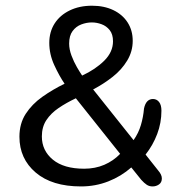

<svg xmlns="http://www.w3.org/2000/svg" viewBox="-20 -645 638 672"><path d="M48 -166.5Q48 -212.5 70 -246.5Q92 -280.5 128 -306Q164 -331.5 206 -352Q187.5 -379 170 -417Q152.5 -455 152.5 -495Q152.5 -533.5 171.2 -562.8Q190 -592 224 -608.5Q258 -625 302 -625Q344.5 -625 376.8 -609.5Q409 -594 426.8 -566.2Q444.5 -538.5 444.5 -502Q444.5 -465 425.2 -433Q406 -401 374.2 -376Q342.5 -351 306 -332L447.5 -154.5Q465 -179.5 473.2 -207.5Q481.5 -235.5 484 -265Q491 -298.5 515.5 -298.5Q528.5 -298.5 536.8 -288Q545 -277.5 545 -257.5Q545 -215 530.2 -176Q515.5 -137 489.5 -104L533.5 -48.5Q546.5 -33.5 546.5 -20.5Q546.5 -6.5 536.5 0.5Q526.5 7.5 514 7.5Q502.5 7.5 493.8 1.8Q485 -4 474.5 -15.5L439.5 -59Q404.5 -28 359.2 -10.2Q314 7.5 263.5 7.5Q162 7.5 105 -41Q48 -89.5 48 -166.5ZM126.5 -167.5Q126.5 -118 165 -86.2Q203.5 -54.5 274.5 -54.5Q313 -54.5 345 -68.2Q377 -82 400.5 -106.5L245.5 -301Q212.5 -285.5 185.2 -267Q158 -248.5 142.2 -224.5Q126.5 -200.5 126.5 -167.5ZM222 -492.5Q222 -472.5 230.2 -450.5Q238.5 -428.5 249.2 -410Q260 -391.5 267.5 -380.5Q314 -402 344.8 -432.5Q375.5 -463 375.5 -500.5Q375.5 -525 364 -539.5Q352.5 -554 335.5 -560.2Q318.5 -566.5 301.5 -566.5Q283 -566.5 264.5 -559.5Q246 -552.5 234 -536.2Q222 -520 222 -492.5Z"/></svg>

Font: Sono
Style: Regular
Weight: 400
Designer: Tyler Finck
Foundry: Tyler Finck
Version: Version 2.112